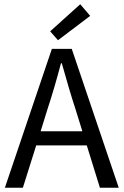

<svg xmlns="http://www.w3.org/2000/svg" viewBox="-20 -887 584 907"><path d="M203 -367 172 -267H369L338 -367Q320 -422 304 -476.5Q288 -531 272 -588H268Q253 -531 237 -476.5Q221 -422 203 -367ZM3 0 225 -656H319L541 0H452L390 -200H151L88 0ZM254 -697 217 -739 359 -867 406 -812Z"/></svg>

Font: .
Style: 
Weight: 400
Designer: Paul D. Hunt, Dalton Maag
Foundry: Dalton Maag Ltd
Version: Version 1.200